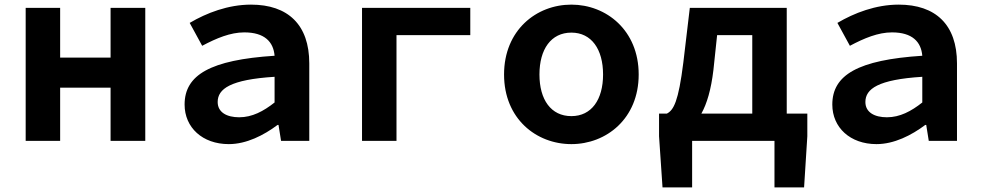

<svg xmlns="http://www.w3.org/2000/svg" viewBox="-20 -609 4240 830"><path d="M91 -575V0H240V-230H458V0H608V-575H458V-360H240V-575Z M778 -157C778 -58 855 14 969 14C1045 14 1120 -24 1180 -69H1184L1195 0H1317V-335C1317 -502 1225 -589 1065 -589C966 -589 873 -553 800 -510L854 -411C916 -444 976 -469 1036 -469C1124 -469 1162 -428 1167 -368C889 -350 778 -285 778 -157ZM1167 -166C1119 -128 1070 -102 1014 -102C961 -102 921 -123 921 -168C921 -225 976 -265 1167 -277Z M1545 -575V0H1694V-457H2013V-575Z M2159 -287C2159 -96 2298 14 2450 14C2601 14 2741 -96 2741 -287C2741 -478 2601 -589 2450 -589C2298 -589 2159 -478 2159 -287ZM2587 -287C2587 -178 2537 -107 2450 -107C2362 -107 2312 -178 2312 -287C2312 -396 2362 -468 2450 -468C2537 -468 2587 -396 2587 -287Z M3381 -118V-575H2962L2934 -339C2913 -170 2892 -133 2863 -118H2829V-20L2844 201H2972V0H3328V201H3456L3470 -20V-118ZM3012 -118C3036 -161 3054 -222 3064 -306L3080 -457H3232V-118Z M3578 -157C3578 -58 3655 14 3769 14C3845 14 3920 -24 3980 -69H3984L3995 0H4117V-335C4117 -502 4025 -589 3865 -589C3766 -589 3673 -553 3600 -510L3654 -411C3716 -444 3776 -469 3836 -469C3924 -469 3962 -428 3967 -368C3689 -350 3578 -285 3578 -157ZM3967 -166C3919 -128 3870 -102 3814 -102C3761 -102 3721 -123 3721 -168C3721 -225 3776 -265 3967 -277Z"/></svg>

Font: Kawkab Mono
Style: Bold
Weight: 700
Monospace: yes
Designer: Abdullah Arif
Foundry: Abdullah Arif
Version: Version 1.000;PS 000.500;hotconv 1.0.88;makeotf.lib2.5.64775